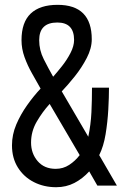

<svg xmlns="http://www.w3.org/2000/svg" viewBox="-20 -783 540 806"><path d="M215.8 2.9Q164.1 2.9 122.1 -18.6Q80.1 -40 55.2 -79.6Q30.3 -119.1 30.3 -172.9Q30.3 -217.8 48.3 -260.3Q66.4 -302.7 93.8 -341.3Q121.1 -379.9 150.4 -411.1Q132.8 -442.4 114.3 -475.1Q95.7 -507.8 83 -543Q70.3 -578.1 70.3 -614.3Q70.3 -689.5 108.9 -726.1Q147.5 -762.7 221.7 -762.7Q365.2 -762.7 365.2 -618.2Q365.2 -580.1 344.2 -539.6Q323.2 -499 293.9 -462.4Q264.6 -425.8 239.3 -399.4L350.6 -209Q361.3 -259.8 363.8 -312Q366.2 -364.3 366.2 -415H437.5Q437.5 -375 434.6 -322.8Q431.6 -270.5 423.3 -219.7Q415 -168.9 396.5 -131.8L470.7 -3.9H388.7L354.5 -63.5Q327.1 -33.2 292.5 -15.1Q257.8 2.9 215.8 2.9ZM203.1 -460.9Q219.7 -479.5 240.2 -505.4Q260.7 -531.2 275.9 -560.5Q291 -589.8 291 -615.2Q291 -688.5 220.7 -688.5Q144.5 -688.5 144.5 -614.3Q144.5 -572.3 163.6 -534.7Q182.6 -497.1 203.1 -460.9ZM213.9 -74.2Q245.1 -74.2 270.5 -90.8Q295.9 -107.4 314.5 -131.8L188.5 -346.7Q158.2 -313.5 134.3 -272.5Q110.4 -231.4 110.4 -184.6Q110.4 -138.7 138.2 -106.4Q166 -74.2 213.9 -74.2Z"/></svg>

Font: Kosugi
Style: Regular
Weight: 400
Version: Version 4.002